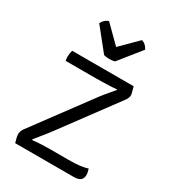

<svg xmlns="http://www.w3.org/2000/svg" viewBox="-185 -860 858 959"><g transform="rotate(30 244.0 -381.0)"><path d="M293 -397.5Q307 -417 325.2 -438.8Q343.5 -460.5 364 -485L361 -487Q352.5 -485.5 332.8 -484.5Q313 -483.5 290 -483Q267 -482.5 247.5 -482.2Q228 -482 220 -482H69Q66.5 -493.5 66.5 -505.5Q66.5 -522.5 72 -542H426.5Q433 -519 435.2 -510Q437.5 -501 437.5 -495.5Q437.5 -481.5 426.5 -466L191.5 -148.5Q176.5 -128 157.2 -104.5Q138 -81 120.5 -59L122.5 -56Q152 -59 176 -60Q200 -61 217 -61H329Q404 -61 437.5 -74Q440 -65 442 -57Q444 -49 444 -39.5Q444 -21 432.5 -10.5Q421 0 392 0H56Q49.5 -23 47.8 -31.5Q46 -40 46 -45.5Q46 -52.5 48.5 -61.2Q51 -70 57 -79ZM221 -603 120 -729Q133.5 -755.5 157.5 -762.5L252.5 -668L347.5 -762.5Q371.5 -755.5 385 -729L284 -603Q270.5 -599 252.5 -599Q234.5 -599 221 -603Z"/></g></svg>

Font: Signika Negative SC Light
Style: Regular
Weight: 300
Designer: Anna Giedryś
Foundry: Anna Giedryś
Version: Version 2.000; ttfautohint (v1.8.3) -l 8 -r 50 -G 200 -x 9 -